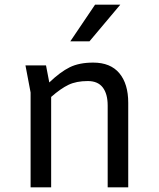

<svg xmlns="http://www.w3.org/2000/svg" viewBox="-20 -802 680 822"><path d="M529 -362V0H441V-350Q441 -400 420 -427.5Q399 -455 356 -455Q307 -455 273.5 -439Q240 -423 199 -387V0H111V-406L89 -522H177L191 -449Q238 -494 278.5 -514Q319 -534 379 -534Q453 -534 491 -488.5Q529 -443 529 -362ZM387 -782H495L363 -625H281Z"/></svg>

Font: AmikoRegular
Style: Regular
Weight: 400
Designer: Pablo Impallari, Rodrigo Fuenzalida, Andres Torresi
Foundry: Impallari Type
Version: Version 1.000; ttfautohint (v1.3)